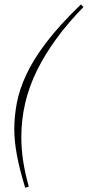

<svg xmlns="http://www.w3.org/2000/svg" viewBox="-20 -730 406 887"><path d="M365.5 -697.5Q225.5 -554.5 152 -407Q78.5 -259.5 78.5 -96.5Q78.5 -42 87.2 15Q96 72 113 132L96.5 137.5Q70.5 53.5 58.2 -12.8Q46 -79 46 -133.5Q46 -192.5 57.8 -254.5Q69.5 -316.5 101.8 -386Q134 -455.5 194.8 -535.2Q255.5 -615 354 -709.5Z"/></svg>

Font: Newsreader Text ExtraLight
Style: Italic
Weight: 275
Italic angle: -17°
Designer: Hugues Gentile
Foundry: Production Type
Version: Version 1.001